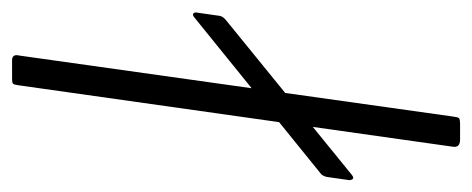

<svg xmlns="http://www.w3.org/2000/svg" viewBox="-259 -530 782 318"><g transform="rotate(-90 132.0 -371.0)"><path d="M265 -400Q265 -394 258 -388L1 -179Q-4 -175 -6 -178.5Q-8 -182 -7 -186L-2 -221Q0 -229 5 -232L262 -440Q267 -444 269 -441.5Q271 -439 270 -435ZM98 -12Q97 -4 95.5 -2Q94 0 85 0H60Q53 0 50 -3Q47 -6 48 -12L150 -733Q151 -739 152.5 -740.5Q154 -742 160 -742H191Q202 -742 199 -730Z"/></g></svg>

Font: Libre Franklin Thin ExtraLight
Style: Italic
Weight: 250
Italic angle: -8°
Version: Version 3.000